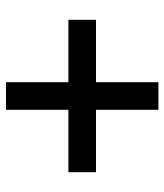

<svg xmlns="http://www.w3.org/2000/svg" viewBox="26 -710 548 640"><g transform="rotate(-90 300.0 -390.0)"><path d="M346 -644V-436H554V-344H346V-136H254V-344H46V-436H254V-644Z"/></g></svg>

Font: Cooper Hewitt
Style: Regular
Weight: 707
Designer: Village Type and Design LLC
Foundry: Cooper Hewitt Smithsonian Design Museum
Version: 1.000